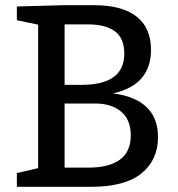

<svg xmlns="http://www.w3.org/2000/svg" viewBox="-20 -720 686 740"><path d="M589 -191Q589 -104 525.5 -52Q462 0 330 0H45V-53L127 -72V-625L45 -642V-695L225 -700H342Q450 -700 506 -656.5Q562 -613 562 -528Q562 -462 526.5 -419.5Q491 -377 415 -360Q499 -350 544 -308Q589 -266 589 -191ZM321 -626H229V-393H297Q375 -393 417 -422.5Q459 -452 459 -514Q459 -573 422.5 -599.5Q386 -626 321 -626ZM321 -74Q400 -74 442 -104.5Q484 -135 484 -198Q484 -259 446.5 -290Q409 -321 348 -321H229V-74Z"/></svg>

Font: Bitter Medium
Style: Regular
Weight: 500
Designer: Sol Matas, and Bitter project Authors
Foundry: Sol Matas
Version: Version 2.001